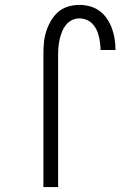

<svg xmlns="http://www.w3.org/2000/svg" viewBox="-20 -763 540 783"><path d="M157 0V-540Q157 -564 159 -587.5Q161 -611 168 -633.5Q175 -656 187 -677Q199 -698 216.5 -713.5Q234 -729 257 -736Q280 -743 304 -743Q326 -743 347.5 -737Q369 -731 386.5 -718Q404 -705 416.5 -686.5Q429 -668 436.5 -647Q444 -626 447.5 -604.5Q451 -583 451 -561V-559H390V-560Q390 -574 388 -588.5Q386 -603 382.5 -617Q379 -631 372.5 -644Q366 -657 356 -667Q346 -677 332 -682.5Q318 -688 304 -688Q288 -688 273.5 -681Q259 -674 249 -661.5Q239 -649 233 -634Q227 -619 223.5 -603.5Q220 -588 218.5 -572Q217 -556 217 -540V0Z"/></svg>

Font: Iosevka Custom Light
Style: Regular
Weight: 300
Monospace: yes
Designer: Belleve Invis
Foundry: Belleve Invis
Version: Version 27.3.5